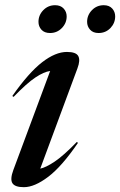

<svg xmlns="http://www.w3.org/2000/svg" viewBox="-20 -726 474 756"><path d="M32.5 -56.5 177.5 -446.5Q153.5 -443.5 119.8 -421.2Q86 -399 33.5 -344.5L28.5 -348Q93.5 -440.5 146 -481Q198.5 -521.5 243.5 -521.5Q279.5 -521.5 288.2 -505.2Q297 -489 285 -457L138.5 -62Q160.5 -66.5 195 -89.5Q229.5 -112.5 282.5 -167L287 -163.5Q223.5 -70.5 169.8 -29.8Q116 11 74 11Q39 11 29 -4.5Q19 -20 32.5 -56.5ZM177 -596Q155 -596 143.2 -609Q131.5 -622 131.5 -640Q131.5 -666.5 150.5 -686Q169.5 -705.5 197 -705.5Q218.5 -705.5 230.5 -692.5Q242.5 -679.5 242.5 -661.5Q242.5 -635 223.5 -615.5Q204.5 -596 177 -596ZM368 -596Q346.5 -596 334.8 -609Q323 -622 323 -640Q323 -666.5 342 -686Q361 -705.5 388.5 -705.5Q410 -705.5 421.8 -692.5Q433.5 -679.5 433.5 -661.5Q433.5 -635 414.8 -615.5Q396 -596 368 -596Z"/></svg>

Font: Newsreader Display Medium
Style: Italic
Weight: 500
Italic angle: -17°
Designer: Hugues Gentile
Foundry: Production Type
Version: Version 1.001